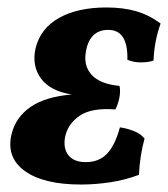

<svg xmlns="http://www.w3.org/2000/svg" viewBox="-20 -487 450 514"><path d="M197 7Q96 7 46 -29.5Q-4 -66 11 -128Q22 -173 61.5 -200.5Q101 -228 172 -234Q115 -243 90 -276.5Q65 -310 75 -357Q88 -411 138 -439Q188 -467 265 -467Q310 -467 344.5 -457Q379 -447 410 -424Q393 -377 391 -325Q378 -320 357.5 -320Q337 -320 321 -327Q323 -407 270 -407Q220 -407 210 -349Q203 -311 225.5 -286.5Q248 -262 300 -257Q303 -242 299.5 -225Q296 -208 289 -194Q225 -199 193 -177Q161 -155 154 -119Q149 -89 163.5 -71Q178 -53 210 -53Q245 -53 266.5 -75.5Q288 -98 301 -146Q318 -144 337.5 -136.5Q357 -129 367 -116Q361 -95 357 -69.5Q353 -44 352 -19Q315 -5 275 1Q235 7 197 7Z"/></svg>

Font: Vollkorn
Style: Bold Italic
Weight: 700
Italic angle: -11°
Designer: Friedrich Althausen
Foundry: Friedrich Althausen
Version: Version 5.000; ttfautohint (v1.8.3)